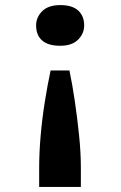

<svg xmlns="http://www.w3.org/2000/svg" viewBox="-20 -561 477 755"><path d="M253 -284Q265 -227 274.5 -161.5Q284 -96 291 -28.5Q298 39 298 101V174H134V101Q134 38 140 -29.5Q146 -97 156.5 -162.5Q167 -228 179 -284ZM217 -541Q264 -541 287.5 -519.5Q311 -498 311 -461Q311 -429 287 -405Q263 -381 217 -381Q169 -381 145.5 -402Q122 -423 122 -461Q122 -493 146 -517Q170 -541 217 -541Z"/></svg>

Font: Lexend Giga Medium
Style: Regular
Weight: 500
Designer: Bonnie Shaver-Troup, Thomas Jockin
Foundry: Lexend
Version: Version 1.007